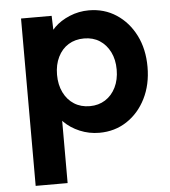

<svg xmlns="http://www.w3.org/2000/svg" viewBox="-54 -588 757 856"><g transform="rotate(-5 325.0 -159.5)"><path d="M71 220V-529H208L212 -410L186 -419Q193 -451 220.5 -478Q248 -505 289 -522Q330 -539 375 -539Q444 -539 498 -503.5Q552 -468 583 -406.5Q614 -345 614 -265Q614 -186 583 -124Q552 -62 498 -26.5Q444 9 375 9Q329 9 287.5 -8.5Q246 -26 217.5 -55Q189 -84 181 -117L214 -131V220ZM476 -265Q476 -310 459 -344Q442 -378 412.5 -397Q383 -416 343 -416Q303 -416 273 -397.5Q243 -379 226 -344.5Q209 -310 209 -265Q209 -220 226 -185.5Q243 -151 273 -132Q303 -113 343 -113Q382 -113 412 -132Q442 -151 459 -185.5Q476 -220 476 -265Z"/></g></svg>

Font: Mach SemiBold
Style: Regular
Weight: 600
Version: Version 1.002